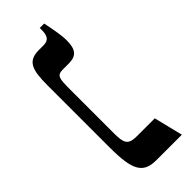

<svg xmlns="http://www.w3.org/2000/svg" viewBox="-217 -677 706 706"><g transform="rotate(-45 136.0 -323.5)"><path d="M126 0H259L231 -113H138C93 -113 86 -129 86 -180V-406C86 -464 87 -479 119 -479H150C192 -479 205 -500 205 -546C205 -572 198 -607 190 -647H167V-637C167 -608 159 -592 132 -592H108C50 -592 38 -560 38 -478V-154C38 -38 57 0 126 0Z"/></g></svg>

Font: Noto Serif Hebrew ExtraCondensed SemiBold
Style: Regular
Weight: 600
Width: 2
Designer: Monotype Design Team
Foundry: Monotype Imaging Inc.
Version: Version 2.004